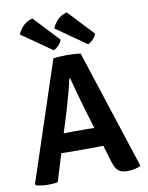

<svg xmlns="http://www.w3.org/2000/svg" viewBox="-99 -992 824 1071"><g transform="rotate(-10 313.0 -457.0)"><path d="M237 -153.5Q230 -153.5 215 -154Q200 -154.5 188.5 -154.5L141 1Q128.5 4 113.8 5Q99 6 83.5 6Q67.5 6 49 3.5Q30.5 1 18.5 -3L14 -10L237 -683Q253 -685.5 275.5 -686.8Q298 -688 315 -688Q331 -688 353.8 -686.8Q376.5 -685.5 391.5 -682.5L611 -8.5Q597 -0.5 575.2 3.8Q553.5 8 534 8Q502 8 484 -6.8Q466 -21.5 453.5 -64L426.5 -154.5Q414.5 -154.5 399.2 -154Q384 -153.5 377 -153.5ZM260.5 -388.5 221 -261Q232 -261 245.5 -261.5Q259 -262 266 -262H352Q358.5 -262 371 -261.5Q383.5 -261 394.5 -261L363.5 -363Q351 -405.5 336.2 -458.8Q321.5 -512 310 -556.5H304.5Q297 -519 283.5 -470.8Q270 -422.5 260.5 -388.5ZM160 -922.5 294.5 -779Q290 -762.5 275.5 -747.8Q261 -733 247 -727L76 -846.5Q86 -872.5 107.5 -893.8Q129 -915 160 -922.5ZM355 -922.5 489.5 -779Q485 -763 470.8 -748Q456.5 -733 441.5 -727L271 -846.5Q281 -872.5 302.2 -893.8Q323.5 -915 355 -922.5Z"/></g></svg>

Font: Signika SC SemiBold
Style: Regular
Weight: 600
Designer: Anna Giedryś
Foundry: Anna Giedryś
Version: Version 2.000; ttfautohint (v1.8.3) -l 8 -r 50 -G 200 -x 9 -